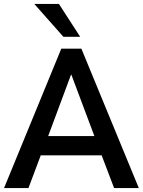

<svg xmlns="http://www.w3.org/2000/svg" viewBox="-20 -951 722 971"><path d="M0.5 0 290 -705H391.5L682 0H557L481.5 -198.5L531 -165.5H150L198.5 -198.5L124 0ZM339 -573 212.5 -233 191.5 -263H489L468.5 -233L341 -573ZM300.5 -765 153.5 -931H278L385.5 -765Z"/></svg>

Font: Nunito Sans 12pt ExtraLight SemiCondensed
Style: Regular
Weight: 200
Width: 4
Version: Version 3.101;gftools[0.9.27]